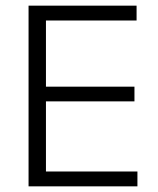

<svg xmlns="http://www.w3.org/2000/svg" viewBox="-20 -659 558 679"><path d="M81 0V-639H142.5V0ZM100 0V-52.5H466V0ZM116 -300.5V-352.5H455.5V-300.5ZM99 -586.5V-639H463V-586.5Z"/></svg>

Font: Anek Tamil Light
Style: Regular
Weight: 300
Designer: Aadarsh Rajan (Tamil), Yesha Goshar (Latin)
Foundry: Ek Type
Version: Version 1.003